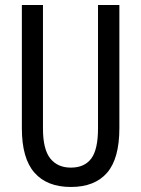

<svg xmlns="http://www.w3.org/2000/svg" viewBox="-20 -734 562 764"><path d="M455 -224Q455 -103 406 -46.5Q357 10 262 10Q167 10 117 -47Q67 -104 67 -223V-714H151V-222Q151 -140 180 -103.5Q209 -67 262 -67Q316 -67 343 -103Q370 -139 370 -223V-714H455Z"/></svg>

Font: Noto Sans ExtraCondensed
Style: Regular
Weight: 400
Width: 2
Designer: Monotype Design Team
Foundry: Monotype Imaging Inc.
Version: Version 2.013; ttfautohint (v1.8.4.7-5d5b)